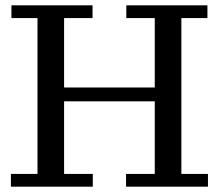

<svg xmlns="http://www.w3.org/2000/svg" viewBox="-20 -702 823 722"><path d="M21 0V-48H121V-634H23V-682H328V-634H221V-48H329V0ZM454 0V-48H562V-634H455V-682H760V-634H662V-48H762V0ZM221 -321V-373H562V-321Z"/></svg>

Font: Montagu Slab
Style: Regular
Weight: 400
Version: Version 1.000